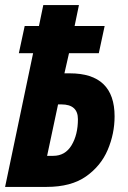

<svg xmlns="http://www.w3.org/2000/svg" viewBox="-23 -734 502 754"><path d="M160 0Q256 0 314.5 -41Q373 -82 400 -145.5Q427 -209 427 -277Q427 -446 251 -446H230L248 -525H365L388 -632H270L287 -714H147L130 -632H74L51 -525H107L-3 0ZM205 -324H218Q283 -324 283 -266Q283 -205 258 -163.5Q233 -122 186 -122H162Z"/></svg>

Font: Noto Sans UI Condensed ExtraBold
Style: Italic
Weight: 800
Width: 3
Designer: Monotype Design Team
Foundry: Monotype Imaging Inc.
Version: 1.001